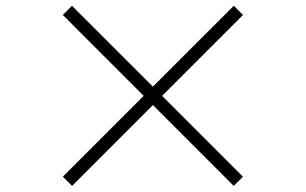

<svg xmlns="http://www.w3.org/2000/svg" viewBox="-20 -694 1040 653"><path d="M225.1 -61.8 193.8 -93.1 468.7 -368 193.6 -643.2 224.8 -674.4 500 -399.3 775.2 -674.4 806.4 -643.2 531.3 -368 806.2 -93.1 774.9 -61.8 500 -336.7Z"/></svg>

Font: Noto Serif KR
Style: Regular
Weight: 200
Designer: Ryoko NISHIZUKA 西塚涼子 (kana & ideographs); Frank Grießhammer (Latin, Greek & Cyrillic); Wenlong ZHANG 张文龙 (bopomofo); San
Foundry: Adobe
Version: Version 2.001;hotconv 1.1.0;makeotfexe 2.6.0